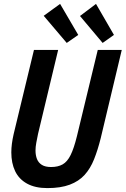

<svg xmlns="http://www.w3.org/2000/svg" viewBox="-20 -949 644 984"><path d="M223 15Q160 15 118.5 -8Q77 -31 57.5 -72Q38 -113 38 -168Q38 -189 41 -212.5Q44 -236 50 -262L154 -693H278L175 -263Q170 -239 166 -217.5Q162 -196 162 -178Q162 -153 169.5 -134Q177 -115 194.5 -104Q212 -93 242 -93Q277 -93 301 -106.5Q325 -120 342 -154.5Q359 -189 374 -250L481 -693H604L496 -240Q481 -180 462 -132.5Q443 -85 413.5 -52.5Q384 -20 337.5 -2.5Q291 15 223 15ZM322 -729 204 -868 288 -929 381 -770ZM506 -729 390 -867 472 -929 564 -770Z"/></svg>

Font: Ubuntu Sans Mono SemiBold
Style: Italic
Weight: 600
Italic angle: -13.5°
Monospace: yes
Designer: Dalton Maag Ltd
Foundry: Dalton Maag Ltd
Version: Version 1.006